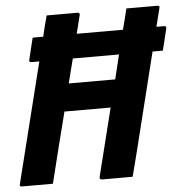

<svg xmlns="http://www.w3.org/2000/svg" viewBox="-53 -749 767 799"><g transform="rotate(-5 330.5 -350.0)"><path d="M469 0H340Q335 0 333 -3.5Q331 -7 332 -11Q350 -82 367.5 -153Q385 -224 403 -295H210Q191 -221 172.5 -147.5Q154 -74 136 0H7Q-5 0 -1 -11Q30 -136 61.5 -261.5Q93 -387 124 -512H91Q80 -512 83 -523Q89 -547 94 -568Q99 -589 105 -613H149Q154 -635 159.5 -656.5Q165 -678 171 -700H300Q305 -700 307.5 -696.5Q310 -693 308 -689Q299 -653 289 -613H482Q488 -635 493.5 -656.5Q499 -678 504 -700H633Q645 -700 641 -689Q632 -653 622 -613H654Q665 -613 662 -602Q656 -577 651 -556.5Q646 -536 640 -512H597Q572 -411 547 -310.5Q522 -210 497 -109Q490 -80 482.5 -52Q475 -24 469 0ZM264 -512Q257 -487 251 -461.5Q245 -436 238 -410H432Q438 -436 444.5 -461.5Q451 -487 457 -512Z"/></g></svg>

Font: Recursive Mn Lnr St
Style: Bold Italic
Weight: 700
Italic angle: -15°
Monospace: yes
Version: Version 1.079;hotconv 1.0.112;makeotfexe 2.5.65598; ttfautoh